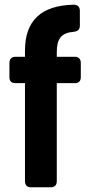

<svg xmlns="http://www.w3.org/2000/svg" viewBox="-20 -795 386 815"><path d="M86 -580V-554H45C29 -554 20 -544 20 -528V-467C20 -451 29 -442 45 -442H86V-26C86 -9 95 0 111 0H195C212 0 221 -9 221 -26V-442H298C314 -442 323 -451 323 -467V-528C323 -544 314 -554 298 -554H221V-574C221 -630 240 -656 293 -660C310 -662 319 -670 319 -686V-749C319 -765 310 -775 293 -775C154 -772 86 -707 86 -580Z"/></svg>

Font: Arvore Sans SemiBold
Style: Regular
Weight: 600
Designer: Jonny Pinhorn (Latin) Dan Schunck (customization for Arvore)
Version: Version 1.000;Glyphs 3.3 (3305)